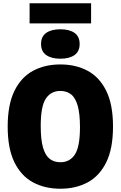

<svg xmlns="http://www.w3.org/2000/svg" viewBox="-20 -1144 738 1174"><path d="M349 10Q254 10 181.5 -29.2Q109 -68.5 68 -152.2Q27 -236 27 -370Q27 -504 68 -587.8Q109 -671.5 181.5 -710.8Q254 -750 349 -750Q444 -750 516.5 -710.8Q589 -671.5 630 -587.8Q671 -504 671 -370Q671 -236 630 -152.2Q589 -68.5 516.5 -29.2Q444 10 349 10ZM349 -152Q407 -152 438 -199.5Q469 -247 469 -366Q469 -449.5 455 -498Q441 -546.5 414.2 -567.2Q387.5 -588 349 -588Q291.5 -588 260.2 -540.8Q229 -493.5 229 -374Q229 -290.5 243 -242Q257 -193.5 283.8 -172.8Q310.5 -152 349 -152ZM349 -785Q294.5 -785 262.8 -807.2Q231 -829.5 231 -875Q231 -921 262.8 -943Q294.5 -965 349 -965Q404 -965 435.5 -943Q467 -921 467 -875Q467 -829.5 435.5 -807.2Q404 -785 349 -785ZM161 -1001V-1124H537V-1001Z"/></svg>

Font: Encode Sans Condensed Condensed Black
Style: Regular
Weight: 900
Width: 3
Designer: Multiple Designers
Foundry: Impallari Type
Version: Version 3.000; ttfautohint (v1.8.3) -l 8 -r 50 -G 200 -x 14 